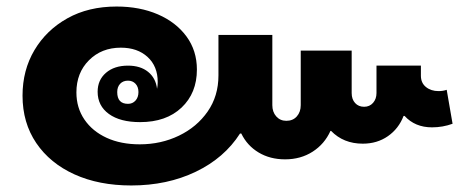

<svg xmlns="http://www.w3.org/2000/svg" viewBox="-20 -575 1438 588"><path d="M382 -7Q283 -7 208 -41Q133 -75 91 -137Q49 -199 49 -282Q49 -360 85.5 -421.5Q122 -483 186.5 -519Q251 -555 337 -555Q408 -555 463.5 -531Q519 -507 551 -463.5Q583 -420 583 -362Q583 -290 536 -245.5Q489 -201 409 -201Q348 -201 313.5 -226Q279 -251 279 -294Q279 -330 304.5 -352Q330 -374 372 -374Q410 -374 433.5 -355Q457 -336 461 -303Q463 -313 463 -324Q463 -372 432 -400.5Q401 -429 350 -429Q291 -429 252.5 -390.5Q214 -352 214 -292Q214 -245 238.5 -209Q263 -173 306.5 -153Q350 -133 408 -133Q473 -133 528 -159.5Q583 -186 616 -233.5Q649 -281 649 -344V-468H814V-253Q814 -232 826 -218.5Q838 -205 857 -205Q877 -205 889 -218.5Q901 -232 901 -253V-420H1057V-290Q1057 -271 1067.5 -259.5Q1078 -248 1095 -248Q1112 -248 1122.5 -260Q1133 -272 1133 -290V-374H1269V-343Q1269 -321 1284.5 -308.5Q1300 -296 1323 -296Q1337 -296 1348 -300L1366 -196Q1336 -185 1303 -185Q1251 -185 1219 -220H1216Q1201 -181 1168 -158Q1135 -135 1091 -135Q1032 -135 994 -174H992Q974 -134 937.5 -110.5Q901 -87 853 -87Q807 -87 772 -108Q737 -129 719 -166H715Q667 -91 579.5 -49Q492 -7 382 -7ZM372 -257Q386 -257 395 -267Q404 -277 404 -293Q404 -309 395 -318.5Q386 -328 372 -328Q357 -328 348 -318.5Q339 -309 339 -293Q339 -257 372 -257Z"/></svg>

Font: Noto Sans Lao Looped ExtraBold
Style: Regular
Weight: 800
Designer: Mark Frömberg, Ben Mitchell
Foundry: The Fontpad Ltd
Version: Version 1.002; ttfautohint (v1.8.4.7-5d5b)